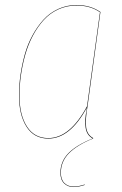

<svg xmlns="http://www.w3.org/2000/svg" viewBox="-20 -547 488 770"><path d="M331.1 -121.1Q321.8 -68.4 325.4 -37.4Q329.1 -6.3 354 6.8L353 8.8Q288.1 35.2 256.1 68.1Q224.1 101.1 224.1 146Q224.1 172.9 238.3 187Q252.4 201.2 275.9 201.2Q294.4 201.2 319.8 192.9V194.8Q294.4 203.1 275.9 203.1Q252 203.1 237.1 188.5Q222.2 173.8 222.2 146Q222.2 100.6 254.2 67.6Q286.1 34.7 351.6 8.3Q327.1 -5.4 323.2 -36.1Q319.3 -66.9 327.1 -105Q327.6 -111.8 328.1 -115.2Q261.2 8.8 173.8 8.8Q116.7 8.8 86.4 -38.6Q56.2 -85.9 56.2 -164.1Q56.2 -204.6 62 -245.8Q67.9 -287.1 79.3 -328.4Q90.8 -369.6 110.1 -405Q129.4 -440.4 154.1 -467.8Q178.7 -495.1 213.1 -511Q247.6 -526.9 287.1 -526.9Q342.3 -526.9 382.8 -499ZM173.8 6.8Q260.7 6.8 329.1 -121.1L380.9 -498Q341.8 -524.9 287.1 -524.9Q247.6 -524.9 213.6 -509.3Q179.7 -493.7 155 -466.3Q130.4 -439 111.6 -403.6Q92.8 -368.2 81.3 -327.4Q69.8 -286.6 64 -245.6Q58.1 -204.6 58.1 -164.1Q58.1 -86.4 87.9 -39.8Q117.7 6.8 173.8 6.8Z"/></svg>

Font: Fira Sans Compressed Two
Style: Italic
Weight: 100
Width: 3
Italic angle: -8°
Designer: Carrois Corporate & Edenspiekermann AG
Foundry: Carrois Corporate GbR & Edenspiekermann AG
Version: Version 4.203;PS 004.203;hotconv 1.0.88;makeotf.lib2.5.64775